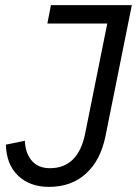

<svg xmlns="http://www.w3.org/2000/svg" viewBox="-20 -718 538 750"><path d="M179 -698H495L392 -186Q373 -92 316 -40Q259 12 171 12Q97 12 51 -31.5Q5 -75 3 -153L77 -168Q79 -120 104 -90.5Q129 -61 175 -61Q286 -61 313 -198L399 -626H165Z"/></svg>

Font: Aneliza
Style: Italic
Weight: 400
Italic angle: -11.31°
Designer: Mike Abbink, Paul van der Laan, Pieter van Rosmalen
Foundry: Bold Monday
Version: Version 3.0